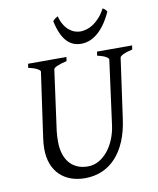

<svg xmlns="http://www.w3.org/2000/svg" viewBox="-92 -900 811 987"><g transform="rotate(-10 314.0 -407.0)"><path d="M625 -594.2Q594.2 -587.4 577.1 -579.1Q560.1 -570.8 559.1 -564L515.1 -250Q506.3 -186 485.4 -136.5Q464.4 -86.9 433.1 -53.2Q401.9 -19.5 361.1 -2.2Q320.3 15.1 272 15.1Q231.9 15.1 198.5 2.9Q165 -9.3 141.1 -32.7Q117.2 -56.2 104 -90.6Q90.8 -125 90.8 -169.9Q90.8 -195.8 95.2 -226.1L143.1 -564Q144 -569.8 128.9 -578.6Q113.8 -587.4 82 -594.2L85 -615.2H285.2L282.2 -594.2Q251.5 -587.4 232.7 -579.1Q213.9 -570.8 212.9 -564L169.9 -249Q168 -234.9 167.5 -220.7Q167 -206.5 167 -193.8Q167 -159.7 175.3 -131.8Q183.6 -104 200 -84Q216.3 -64 240.7 -53Q265.1 -42 296.9 -42Q328.6 -42 355.5 -57.6Q382.3 -73.2 402.8 -99.1Q423.3 -125 436.8 -158.7Q450.2 -192.4 455.1 -229L500 -564Q501 -569.8 487.3 -578.6Q473.6 -587.4 441.9 -594.2L444.8 -615.2H627.9ZM532.7 -808.1Q514.6 -768.6 494.9 -741.9Q475.1 -715.3 454.6 -699.2Q434.1 -683.1 413.6 -676Q393.1 -668.9 373.5 -668.9Q352.1 -668.9 333.3 -676Q314.5 -683.1 298.8 -699.5Q283.2 -715.8 271 -742.4Q258.8 -769 250.5 -808.1Q257.3 -816.4 263.7 -820.8Q270 -825.2 277.3 -829.1Q284.2 -802.2 295.7 -783.7Q307.1 -765.1 321 -753.7Q335 -742.2 350.1 -737.1Q365.2 -731.9 379.4 -731.9Q394.5 -731.9 412.1 -737.1Q429.7 -742.2 447 -753.7Q464.4 -765.1 481 -783.7Q497.6 -802.2 511.7 -829.1Q518.6 -825.2 523.2 -821.3Q527.8 -817.4 532.7 -808.1Z"/></g></svg>

Font: Gentium Plus
Style: Italic
Weight: 400
Italic angle: -8°
Designer: J. Victor Gaultney, Annie Olsen, Iska Routamaa
Foundry: SIL International
Version: Version 1.510